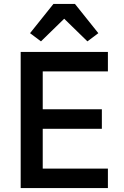

<svg xmlns="http://www.w3.org/2000/svg" viewBox="-20 -964 633 984"><path d="M86 0V-698H533V-598H199V-404H502V-304H199V-100H533V0ZM364 -944 484 -794 428 -752 309 -868 190 -752 134 -794 254 -944Z"/></svg>

Font: Plexus Sans Medium
Style: Regular
Weight: 500
Version: Version 2.001;PS 002.001;hotconv 1.0.70;makeotf.lib2.5.58329